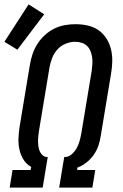

<svg xmlns="http://www.w3.org/2000/svg" viewBox="-38 -853 558 873"><path d="M6 0 19 -80H101L104 -94Q82 -106 69 -127Q56 -148 50.5 -172.5Q45 -197 46 -223.5Q47 -250 51 -276L98 -559Q102 -583 110 -607Q118 -631 132 -653Q146 -675 165.5 -693Q185 -711 208 -722.5Q231 -734 255.5 -738.5Q280 -743 305 -743Q333 -743 360.5 -737Q388 -731 409.5 -716Q431 -701 445.5 -678.5Q460 -656 466.5 -629.5Q473 -603 472.5 -575Q472 -547 467 -518L420 -235Q417 -213 409.5 -191Q402 -169 388.5 -149.5Q375 -130 355.5 -114.5Q336 -99 314 -91L313 -80H395L382 0H231L254 -139H257Q274 -139 288.5 -152Q303 -165 311.5 -181Q320 -197 324.5 -214Q329 -231 332 -248L379 -531Q381 -547 382 -562Q383 -577 381 -592Q379 -607 373.5 -620.5Q368 -634 358 -644Q348 -654 333.5 -658.5Q319 -663 303 -663Q282 -663 260 -654Q238 -645 222.5 -627.5Q207 -610 199 -589Q191 -568 187 -546L140 -263Q138 -250 136.5 -237.5Q135 -225 135 -213Q135 -201 136.5 -188.5Q138 -176 142.5 -165.5Q147 -155 156 -147Q165 -139 177 -139H179L156 0ZM41 -627 -18 -663 92 -833 163 -788Z"/></svg>

Font: Iosevka SS04 Medium
Style: Italic
Weight: 500
Italic angle: -9°
Monospace: yes
Designer: Belleve Invis
Foundry: Belleve Invis
Version: Version 19.0.0; ttfautohint (v1.8.4)